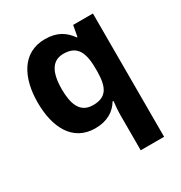

<svg xmlns="http://www.w3.org/2000/svg" viewBox="-184 -688 1000 1060"><g transform="rotate(-30 316.0 -158.0)"><path d="M197 -270C197 -380 232 -435 302 -435C394 -435 416 -372 416 -271V-253C414 -159 391 -107 304 -107C220 -107 197 -177 197 -270ZM406 -71H412C408 -36 406 -9 406 11V240H555V-546H429L416 -476H412C377 -525 332 -556 254 -556C108 -556 45 -428 45 -272C45 -116 106 10 251 10C326 10 377 -22 406 -71Z"/></g></svg>

Font: Passageway
Style: Regular
Weight: 700
Foundry: Ascender Corporation
Version: Version 1.11